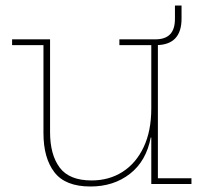

<svg xmlns="http://www.w3.org/2000/svg" viewBox="-20 -669 750 698"><path d="M530 -505H414V-526H554V-21H676V0H530ZM162 -526V-189Q162 -106.5 197 -59.8Q232 -13 313 -13Q376.5 -13 425.5 -44.2Q474.5 -75.5 502.2 -134Q530 -192.5 530 -275L539 -169H528Q511.5 -83 452.2 -37Q393 9 309 9Q217.5 9 177.8 -42.8Q138 -94.5 138 -185V-505H24V-526ZM640 -649V-601Q640 -553.5 616.8 -529.2Q593.5 -505 547 -505H530L545 -526Q580.5 -526 598.2 -544.2Q616 -562.5 616 -600.5V-649Z"/></svg>

Font: Hepta Slab ExtraLight
Style: Regular
Weight: 200
Designer: Michael LaGattuta
Foundry: Michael LaGattuta
Version: Version 1.100